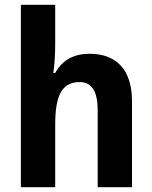

<svg xmlns="http://www.w3.org/2000/svg" viewBox="-20 -780 635 800"><path d="M210 -601V-760H67V0H210V-259C210 -376 234 -438 312 -438C363 -438 387 -399 387 -320V0H530V-358C530 -493 462 -556 353 -556C290 -556 240 -531 210 -476H202C207 -506 210 -549 210 -601Z"/></svg>

Font: Noto Sans Devanagari SemiCondensed
Style: Bold
Weight: 700
Width: 4
Designer: Jelle Bosma - Monotype Design Team
Foundry: Monotype Imaging Inc.
Version: Version 2.004